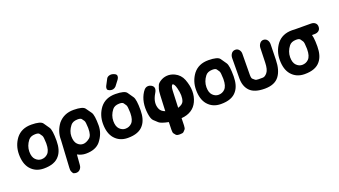

<svg xmlns="http://www.w3.org/2000/svg" viewBox="-72 -1401 3993 2259"><g transform="rotate(-20 1925.0 -272.0)"><path d="M281.7 -390.6Q323.2 -391.6 334.5 -375.5Q345.7 -359.4 356.7 -343.3Q367.7 -327.1 369.1 -251Q369.1 -245.6 369.1 -239.7Q368.7 -155.8 333 -120.1Q300.3 -87.9 252.9 -87.9Q212.9 -87.9 180.7 -120.1Q148.4 -152.3 148.4 -220.7Q148.9 -293 196.8 -354.5Q224.1 -389.2 281.7 -390.6ZM86.4 -426.8Q22.9 -341.8 22.9 -231.9Q22.9 -115.2 77.1 -49.8Q138.7 23.4 242.2 23.9Q381.8 24.9 441.4 -51.8Q493.2 -114.7 493.7 -231.9Q494.1 -366.7 469.2 -402.8Q444.3 -439 419.2 -475.1Q394 -511.2 279.3 -512.2Q154.3 -513.2 86.4 -426.8Z M609.4 -418.5Q545.4 -331.5 545.4 -228.5V-219.2Q544.9 -215.8 544.9 -211.9L525.9 119.1Q523.9 152.8 530.3 164.3Q536.6 175.8 542.7 187.5Q548.8 199.2 575.7 201.7Q607.9 204.6 627.9 185.1Q650.4 165.5 653.3 129.9L663.6 1Q712.9 28.8 768.6 28.8Q887.7 28.8 947.3 -39.1Q1020 -128.4 1020.5 -231.4Q1020.5 -363.3 995.4 -398.7Q970.2 -434.1 945.1 -469.2Q919.9 -504.4 805.7 -505.4Q683.1 -506.3 609.4 -418.5ZM807.6 -383.8Q849.1 -384.8 860.1 -369.6Q871.1 -354.5 881.8 -339.1Q892.6 -323.7 894.5 -251Q894.5 -245.1 894.5 -239.3Q895 -152.3 857.9 -124Q814 -89.4 774.9 -89.4Q736.8 -89.4 706.5 -120.1Q674.8 -151.9 674.8 -220.7Q674.8 -286.1 722.7 -347.7Q750 -382.3 807.6 -383.8Z M1333.5 -390.6Q1375 -391.6 1386.2 -375.5Q1397.5 -359.4 1408.4 -343.3Q1419.4 -327.1 1420.9 -251Q1420.9 -245.6 1420.9 -239.7Q1420.4 -155.8 1384.8 -120.1Q1352.1 -87.9 1304.7 -87.9Q1264.6 -87.9 1232.4 -120.1Q1200.2 -152.3 1200.2 -220.7Q1200.7 -293 1248.5 -354.5Q1275.9 -389.2 1333.5 -390.6ZM1138.2 -426.8Q1074.7 -341.8 1074.7 -231.9Q1074.7 -115.2 1128.9 -49.8Q1190.4 23.4 1293.9 23.9Q1433.6 24.9 1493.2 -51.8Q1544.9 -114.7 1545.4 -231.9Q1545.9 -366.7 1521 -402.8Q1496.1 -439 1470.9 -475.1Q1445.8 -511.2 1331.1 -512.2Q1206.1 -513.2 1138.2 -426.8ZM1282.2 -578.1Q1297.4 -572.3 1312 -572.3Q1319.3 -572.3 1326.7 -573.7Q1347.7 -578.6 1362.8 -594.7L1414.6 -662.6Q1428.7 -681.2 1428.7 -700.7Q1428.7 -705.6 1427.7 -710.4Q1423.3 -727.5 1397 -737.3Q1378.4 -745.6 1360.8 -745.6Q1354 -745.6 1347.2 -744.1Q1322.3 -740.2 1308.1 -723.1Q1306.2 -720.2 1304.2 -716.8L1264.2 -640.6Q1255.9 -626 1255.9 -610.4Q1255.9 -604.5 1256.8 -599.1Q1261.2 -585.4 1282.2 -578.1Z M2043.9 -161.6Q2031.2 -126 1970.7 -106.9L1979 -314.5Q1979.5 -331.5 1980.7 -338.4Q1981.9 -345.2 1982.9 -352.1Q1983.9 -358.9 1985.4 -362.8Q1986.8 -366.7 1988.3 -370.6Q1989.7 -374.5 1991.5 -377.2Q1993.2 -379.9 1994.9 -382.3Q1996.6 -384.8 1997.8 -385.7Q1999 -386.7 2000 -387.7Q2001 -388.7 2002 -388.7Q2002.9 -388.7 2003.9 -388.7Q2004.9 -388.7 2006.1 -388.4Q2007.3 -388.2 2008.3 -387.7Q2009.3 -387.2 2011.5 -385.3Q2013.7 -383.3 2015.6 -381.3Q2017.6 -379.4 2019.8 -376.2Q2022 -373 2023.9 -369.9Q2025.9 -366.7 2028.6 -360.4Q2031.2 -354 2033.7 -347.7Q2036.1 -341.3 2040.5 -324.7Q2066.9 -225.6 2043.9 -161.6ZM2068.8 -487.8Q2020.5 -510.3 1973.6 -506.8Q1926.3 -503.4 1885.7 -476.1Q1855.5 -455.6 1848.1 -435.5Q1840.8 -415.5 1833.5 -395.5Q1826.2 -375.5 1823.2 -314.5L1814.5 -121.6Q1767.1 -138.2 1750.5 -174.3Q1713.4 -256.8 1774.4 -358.9Q1814 -422.4 1771 -453.6Q1745.6 -470.7 1719.2 -468.3Q1695.3 -466.3 1675.8 -445.8Q1666.5 -436 1657.7 -421.9Q1589.4 -315.9 1610.8 -163.6Q1620.6 -94.7 1644.8 -72.5Q1668.9 -50.3 1693.1 -27.8Q1717.3 -5.4 1810.1 13.2Q1809.1 61 1807.6 108.4Q1806.6 145.5 1816.4 157.2Q1826.2 168.9 1835.7 180.9Q1845.2 192.9 1882.8 193.4Q1920.9 193.8 1931.6 182.4Q1942.4 170.9 1952.9 159.7Q1963.4 148.4 1964.4 111.3L1966.8 21Q2041.5 15.6 2092.8 -18.6Q2140.6 -49.8 2166.5 -105.5Q2224.1 -228.5 2164.1 -384.8Q2136.7 -454.6 2068.8 -487.8Z M2499 -390.6Q2540.5 -391.6 2551.8 -375.5Q2563 -359.4 2574 -343.3Q2585 -327.1 2586.4 -251Q2586.4 -245.6 2586.4 -239.7Q2585.9 -155.8 2550.3 -120.1Q2517.6 -87.9 2470.2 -87.9Q2430.2 -87.9 2397.9 -120.1Q2365.7 -152.3 2365.7 -220.7Q2366.2 -293 2414.1 -354.5Q2441.4 -389.2 2499 -390.6ZM2303.7 -426.8Q2240.2 -341.8 2240.2 -231.9Q2240.2 -115.2 2294.4 -49.8Q2356 23.4 2459.5 23.9Q2599.1 24.9 2658.7 -51.8Q2710.4 -114.7 2710.9 -231.9Q2711.4 -366.7 2686.5 -402.8Q2661.6 -439 2636.5 -475.1Q2611.3 -511.2 2496.6 -512.2Q2371.6 -513.2 2303.7 -426.8Z M3248.5 -434.1Q3249.5 -469.2 3232.9 -491.7Q3214.8 -515.6 3185.1 -515.6Q3157.2 -515.6 3139.2 -491.7Q3121.1 -468.3 3120.1 -436.5L3114.7 -255.4Q3112.3 -170.4 3084 -135.3Q3055.2 -99.6 3027.3 -99.6Q2999.5 -99.6 2971.7 -99.6Q2943.8 -99.6 2931.6 -110.1Q2919.4 -120.6 2907.2 -130.9Q2895 -141.1 2895.5 -187.5L2897.9 -447.3Q2897.9 -476.1 2880.9 -497.1Q2863.8 -518.6 2837.4 -519Q2833 -519 2827.6 -518.6Q2799.3 -515.6 2783.7 -492.2Q2767.6 -468.8 2767.6 -437.5L2765.6 -187Q2765.1 -85.9 2821.8 -27.8Q2878.4 29.8 3003.9 30.3Q3007.8 30.3 3012.2 30.3Q3132.8 28.8 3187.5 -43.5Q3241.2 -114.3 3244.1 -243.2Z M3465.3 -488.8Q3439 -472.2 3438 -438Q3437 -406.2 3460.9 -390.1Q3478 -378.9 3521.5 -397.5Q3523.4 -398.4 3529.8 -397.5L3677.2 -373H3774.9Q3807.6 -373 3828.1 -389.6Q3849.1 -406.7 3849.6 -437.5Q3850.6 -468.8 3830.1 -486.3Q3810.1 -503.9 3776.9 -503.9L3533.7 -504.9Q3491.7 -505.4 3465.3 -488.8ZM3544.9 -384.8Q3586.4 -385.7 3597.7 -369.6Q3608.9 -353.5 3619.9 -337.4Q3630.9 -321.3 3632.3 -245.1Q3632.3 -239.7 3632.3 -233.9Q3631.8 -149.9 3596.2 -114.3Q3563.5 -82 3516.1 -82Q3476.1 -82 3443.8 -114.3Q3411.6 -146.5 3411.6 -214.8Q3412.1 -287.1 3460 -348.6Q3487.3 -383.3 3544.9 -384.8ZM3349.6 -420.9Q3286.1 -335.9 3286.1 -226.1Q3286.1 -109.4 3340.3 -43.9Q3401.9 29.3 3505.4 29.8Q3645 30.8 3704.6 -45.9Q3756.3 -108.9 3756.8 -226.1Q3757.3 -360.8 3732.4 -397Q3707.5 -433.1 3682.4 -469.2Q3657.2 -505.4 3542.5 -506.3Q3417.5 -507.3 3349.6 -420.9Z"/></g></svg>

Font: Comic Relief
Style: Bold
Weight: 700
Designer: Jeff Davis
Foundry: Loudifier
Version: Version 1.200; ttfautohint (v1.8.4.7-5d5b)